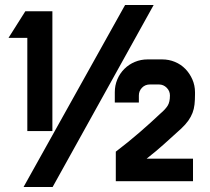

<svg xmlns="http://www.w3.org/2000/svg" viewBox="-20 -723 837 766"><path d="M14 -572 81 -678H189V-200H89V-572ZM593 -703 190 23H74L479 -703ZM442 -118Q492 -156 537 -195Q582 -234 620 -270Q640 -287 649 -301.5Q658 -316 658 -342Q658 -360 645 -373Q632 -386 614 -386H578Q559 -386 546.5 -373Q534 -360 534 -342V-314H438V-355Q438 -382 448 -406Q458 -430 476 -448Q494 -466 518 -476Q542 -486 569 -486H627Q654 -486 678 -476Q702 -466 719.5 -448Q737 -430 747.5 -406Q758 -382 758 -355V-346Q758 -324 756 -306Q754 -288 748 -272.5Q742 -257 731.5 -242Q721 -227 703 -210Q670 -180 635.5 -149Q601 -118 565 -90H750V0H442Z"/></svg>

Font: Do Hyeon
Style: Regular
Weight: 400
Version: Version 1.001